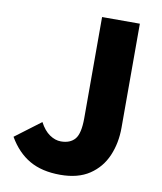

<svg xmlns="http://www.w3.org/2000/svg" viewBox="-85 -813 755 896"><g transform="rotate(10 293.0 -365.5)"><path d="M261 14Q174 14 115 -20Q56 -54 16 -123L137 -214Q157 -176 183.5 -158Q210 -140 237 -140Q281 -140 303.5 -166.5Q326 -193 326 -266V-745H505V-252Q505 -179 479 -118.5Q453 -58 399 -22Q345 14 261 14Z"/></g></svg>

Font: Noto Sans SC Black
Style: Regular
Weight: 900
Designer: Ryoko NISHIZUKA  (kana, bopomofo & ideographs); Paul D. Hunt (Latin, Greek & Cyrillic); Sandoll Communications , Soo-you
Foundry: Adobe
Version: Version 2.004-H2;hotconv 1.0.118;makeotfexe 2.5.65603